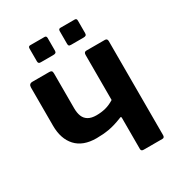

<svg xmlns="http://www.w3.org/2000/svg" viewBox="-217 -1099 1160 1244"><g transform="rotate(-30 363.0 -477.0)"><path d="M316 -938V-844Q316 -833 310.5 -828.5Q305 -824 292 -824H199Q188 -824 184 -828.5Q180 -833 180 -842V-937Q180 -954 194 -954H302Q316 -954 316 -938ZM542 -938V-844Q542 -833 536.5 -828.5Q531 -824 518 -824H425Q413 -824 409.5 -828.5Q406 -833 406 -842V-937Q406 -954 420 -954H528Q542 -954 542 -938ZM493 0Q474 0 474 -16V-250Q474 -262 461 -255Q404 -232 359.5 -224.5Q315 -217 266 -217Q166 -217 114 -273.5Q62 -330 62 -429V-714Q62 -742 89 -742H215Q227 -742 232 -737Q237 -732 237 -718V-458Q237 -423 247 -398Q257 -373 280 -359.5Q303 -346 340 -346Q376 -346 408 -354Q440 -362 474 -383V-720Q474 -742 492 -742H631Q649 -742 649 -722V-19Q649 0 633 0Z"/></g></svg>

Font: Libre Franklin
Style: Bold
Weight: 700
Designer: Pablo Impallari, Rodrigo Fuenzalida, Nhung Nguyen
Foundry: Impallari Type
Version: Version 3.000